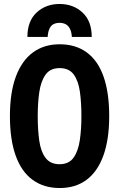

<svg xmlns="http://www.w3.org/2000/svg" viewBox="-20 -932 600 967"><path d="M281 15Q201 15 144.5 -26Q88 -67 59 -148Q30 -229 30 -347Q30 -466 60 -546.5Q90 -627 146 -668Q202 -709 280 -709Q361 -709 417 -668Q473 -627 501.5 -546.5Q530 -466 530 -347Q530 -229 500.5 -148Q471 -67 415.5 -26Q360 15 281 15ZM280 -105Q327 -105 350.5 -138Q374 -171 382 -226Q390 -281 390 -347Q390 -415 382.5 -469.5Q375 -524 351.5 -556.5Q328 -589 280 -589Q233 -589 209.5 -556Q186 -523 178 -468.5Q170 -414 170 -347Q170 -280 177.5 -225Q185 -170 209 -137.5Q233 -105 280 -105ZM118 -746Q118 -826 164.5 -869Q211 -912 280 -912Q349 -912 395.5 -869Q442 -826 442 -746H342Q340 -774 331 -789.5Q322 -805 309 -811Q296 -817 280 -817Q264 -817 251 -811Q238 -805 230 -789.5Q222 -774 220 -746Z"/></svg>

Font: Ubuntu Sans Mono
Style: Bold
Weight: 700
Monospace: yes
Designer: Dalton Maag Ltd
Foundry: Dalton Maag Ltd
Version: Version 1.006